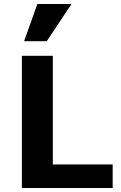

<svg xmlns="http://www.w3.org/2000/svg" viewBox="-20 -936 602 956"><path d="M89 0V-658H243V0ZM137 0V-117H541V0ZM100 -731 166 -916H336L213 -731Z"/></svg>

Font: Ysabeau ExtraBold
Style: Regular
Weight: 800
Designer: Christian Thalmann (Catharsis Fonts)
Version: Version 2.002